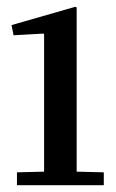

<svg xmlns="http://www.w3.org/2000/svg" viewBox="-20 -546 342 566"><path d="M202 -526 206 -524V-40L286 -38V0H30V-38L110 -40V-445L108 -447L20 -442L14 -472Z"/></svg>

Font: Minipax
Style: Regular
Weight: 400
Designer: Raphaël Ronot, Igor Stepanchenko (Cyrillic)
Foundry: steppetype
Version: Version 1.002